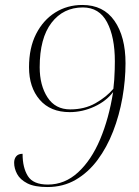

<svg xmlns="http://www.w3.org/2000/svg" viewBox="-20 -744 561 774"><path d="M171 10Q119 10 90 -5Q61 -20 49 -42.5Q37 -65 37 -88Q37 -104 45.5 -114Q54 -124 71 -124Q71 -68 92.5 -34Q114 0 173 0Q241 0 294.5 -49Q348 -98 383.5 -182Q419 -266 436 -373Q408 -336 360 -314Q312 -292 261 -292Q183 -292 140 -342Q97 -392 97 -473Q97 -551 125.5 -607Q154 -663 202.5 -693.5Q251 -724 312 -724Q397 -724 441.5 -660Q486 -596 486 -489Q486 -421 473.5 -350Q461 -279 436 -214.5Q411 -150 373.5 -99.5Q336 -49 285.5 -19.5Q235 10 171 10ZM263 -303Q321 -303 365 -328Q409 -353 437 -386Q439 -401 440.5 -422.5Q442 -444 442.5 -464.5Q443 -485 443 -497Q443 -595 411.5 -654.5Q380 -714 314 -714Q235 -714 187.5 -652Q140 -590 140 -473Q140 -400 171.5 -351.5Q203 -303 263 -303Z"/></svg>

Font: Noto Serif Display ExtraLight
Style: Italic
Weight: 200
Italic angle: -12°
Designer: Monotype Design Team
Foundry: Monotype Imaging Inc.
Version: Version 2.009